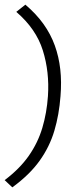

<svg xmlns="http://www.w3.org/2000/svg" viewBox="-21 -687 352 825"><path d="M32 118 -1 87Q64 38 103 -18Q142 -74 161 -138Q180 -202 185 -274Q192 -378 163 -470.5Q134 -563 49 -636L88 -667Q135 -627 166 -583.5Q197 -540 214.5 -491.5Q232 -443 238 -389Q244 -335 239 -274Q233 -194 212.5 -125Q192 -56 149 4Q106 64 32 118Z"/></svg>

Font: Ancizar Sans Thin
Style: Italic
Weight: 100
Italic angle: -4°
Designer: Cesar Puertas, Viviana Monsalve, Julian Moncada, Julian Prieto, Jose Castro, Mariel Hernandez, Felipe Aragon, Sara Alarc
Version: Version 8.100